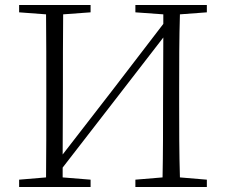

<svg xmlns="http://www.w3.org/2000/svg" viewBox="-20 -743 897 763"><path d="M518 -694 629 -686V-648L428 -386L229 -129L230 -390C230 -489 230 -589 231 -686L340 -694V-723H56V-694L163 -686C164 -588 164 -489 164 -390V-333C164 -234 164 -135 163 -38L56 -29V0H340V-29L229 -38V-77L428 -334L629 -594L628 -340C628 -235 628 -136 626 -38L518 -29V0H802V-29L695 -38C692 -136 692 -234 692 -333V-390C692 -489 692 -589 695 -686L802 -694V-723H518Z"/></svg>

Font: Noto Serif CJK SC ExtraLight
Style: Regular
Weight: 200
Designer: Ryoko NISHIZUKA 西塚涼子 (kana & ideographs); Frank Grießhammer (Latin, Greek & Cyrillic); Wenlong ZHANG 张文龙 (bopomofo); San
Foundry: Adobe
Version: Version 2.001;hotconv 1.1.0;makeotfexe 2.6.0